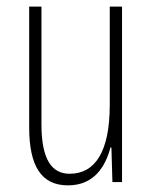

<svg xmlns="http://www.w3.org/2000/svg" viewBox="-20 -549 458 579"><path d="M348 -529H311V-233C311 -90 266 -25 190 -25C135 -25 105 -70 105 -174V-529H68V-165C68 -49 104 10 185 10C264 10 298 -47 313 -104H316L319 0H348Z"/></svg>

Font: Noto Sans Sinhala UI ExtraCondensed ExtraLight
Style: Regular
Weight: 200
Width: 2
Designer: Jelle Bosma - Monotype Design Team
Foundry: Monotype Imaging Inc.
Version: Version 2.006